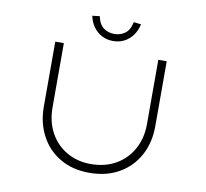

<svg xmlns="http://www.w3.org/2000/svg" viewBox="-93 -991 1183 1101"><g transform="rotate(10 498.0 -440.5)"><path d="M496 7Q399 7 326.5 -35Q254 -77 214 -152Q174 -227 174 -322V-700H224V-326Q224 -243 259 -179Q294 -115 356 -79.5Q418 -44 495 -44Q578 -44 640.5 -79.5Q703 -115 738.5 -179Q774 -243 774 -326V-700H823V-321Q823 -226 782.5 -151.5Q742 -77 668.5 -35Q595 7 496 7ZM499 -761Q463 -761 434 -776Q405 -791 385 -818.5Q365 -846 357 -883L400 -888Q410 -840 437.5 -821Q465 -802 499 -802Q533 -802 560.5 -821Q588 -840 598 -888L641 -883Q633 -846 613 -818.5Q593 -791 564 -776Q535 -761 499 -761Z"/></g></svg>

Font: Lexend Tera ExtraLight
Style: Regular
Weight: 250
Designer: Bonnie Shaver-Troup, Thomas Jockin
Foundry: Lexend
Version: Version 1.007